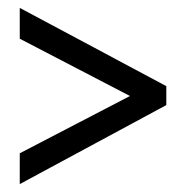

<svg xmlns="http://www.w3.org/2000/svg" viewBox="-20 -681 469 486"><path d="M30 -215 401 -415V-463L30 -661V-583L309 -438L30 -293Z"/></svg>

Font: Noto Sans Kannada UI ExtraCondensed
Style: Regular
Weight: 400
Width: 2
Designer: Jelle Bosma - Monotype Design Team
Foundry: Monotype Imaging Inc.
Version: Version 2.005